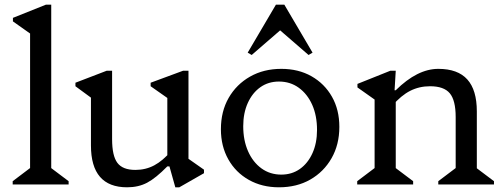

<svg xmlns="http://www.w3.org/2000/svg" viewBox="-20 -785 2144 817"><path d="M34 0V-14L124 -82L108 -54V-675L151 -612L35 -694V-709L175 -765H198V-52L183 -81L272 -14V0Z M521 12Q444 12 405.5 -32.5Q367 -77 367 -166V-401L410 -338L301 -418V-433L434 -484H457V-193Q457 -122 479.5 -92Q502 -62 556 -62Q600 -62 636.5 -81.5Q673 -101 709 -143V-77H692Q643 -27 606 -7.5Q569 12 521 12ZM726 12 701 -77H692V-401L735 -338L621 -418V-433L759 -484H782V-81L741 -138L848 -63V-48L743 12Z M1167 12Q1095 12 1039 -19.5Q983 -51 951.5 -107Q920 -163 920 -235Q920 -311 953 -368.5Q986 -426 1044 -459Q1102 -492 1177 -492Q1250 -492 1305.5 -460.5Q1361 -429 1392.5 -373.5Q1424 -318 1424 -245Q1424 -170 1391 -112Q1358 -54 1300.5 -21Q1243 12 1167 12ZM1177 -42Q1222 -42 1256 -66Q1290 -90 1309.5 -133Q1329 -176 1329 -232Q1329 -293 1308.5 -339Q1288 -385 1251.5 -411.5Q1215 -438 1167 -438Q1122 -438 1088 -414Q1054 -390 1034.5 -347Q1015 -304 1015 -248Q1015 -188 1035.5 -141.5Q1056 -95 1092.5 -68.5Q1129 -42 1177 -42ZM1051 -551 1034 -561 1154 -765H1190L1310 -561L1293 -551L1166 -661H1178Z M1845 0V-14L1935 -82L1919 -54V-287Q1919 -358 1894 -388Q1869 -418 1810 -418Q1764 -418 1725.5 -398.5Q1687 -379 1649 -335V-401H1664Q1756 -492 1845 -492Q1928 -492 1968.5 -447Q2009 -402 2009 -311V-52L1993 -81L2082 -14V0ZM1500 0V-14L1590 -82L1574 -52V-394L1617 -331L1501 -413V-428L1641 -484H1664L1659 -401H1664V-52L1649 -81L1738 -14V0Z"/></svg>

Font: Platypi Light Light
Style: Regular
Weight: 300
Version: Version 1.200